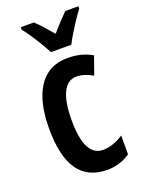

<svg xmlns="http://www.w3.org/2000/svg" viewBox="-147 -833 674 910"><g transform="rotate(-20 190.0 -378.0)"><path d="M234 10Q136 10 87.5 -58.5Q39 -127 39 -268Q39 -354 60 -418Q81 -482 124.5 -517.5Q168 -553 236 -553Q273 -553 302.5 -545Q332 -537 358 -522L326 -431Q283 -456 244 -456Q200 -456 176.5 -408.5Q153 -361 153 -269Q153 -86 246 -86Q296 -86 349 -121V-26Q324 -8 293.5 1Q263 10 234 10ZM171 -606Q161 -626 145 -653Q129 -680 111 -707Q93 -734 77 -754V-766H143Q161 -750 181 -727.5Q201 -705 222 -680Q246 -708 263.5 -726.5Q281 -745 302 -766H368V-754Q353 -735 335.5 -708.5Q318 -682 301.5 -655Q285 -628 274 -606Z"/></g></svg>

Font: Noto Sans Khmer UI ExtraCondensed SemiBold
Style: Regular
Weight: 600
Width: 2
Designer: Danh Hong and the Monotype Design Team
Foundry: Monotype Imaging Inc.
Version: Version 2.002; ttfautohint (v1.8.4.7-5d5b)